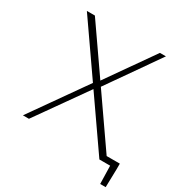

<svg xmlns="http://www.w3.org/2000/svg" viewBox="-191 -857 1064 1120"><g transform="rotate(30 341.5 -297.0)"><path d="M567.5 0 71 -714H125L621 0ZM52.5 0 322 -382.5 350.5 -364 93 0ZM353 -357.5 324.5 -376 562.5 -715H603ZM683 0H571.5V-38.5H683ZM640 0H683L680 121.5H643Z"/></g></svg>

Font: Russolo 10pt ExtraLight
Style: Regular
Weight: 200
Designer: Micah Stupak-Hahn
Version: Version 1.000